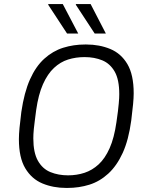

<svg xmlns="http://www.w3.org/2000/svg" viewBox="-20 -915 731 945"><path d="M306 10Q242 10 189 -12Q136 -34 104.5 -86.5Q73 -139 73 -230Q73 -253 76 -285Q79 -317 85 -364Q99 -460 127.5 -524Q156 -588 198 -626Q240 -664 291 -680Q342 -696 399 -696H405Q469 -696 522.5 -674Q576 -652 607 -599.5Q638 -547 638 -456Q638 -434 635 -402Q632 -370 626 -322Q613 -226 584 -162.5Q555 -99 513 -60.5Q471 -22 420 -6Q369 10 312 10ZM315 -52Q358 -52 396 -64.5Q434 -77 465.5 -106Q497 -135 519.5 -185.5Q542 -236 553 -313Q558 -345 560.5 -367.5Q563 -390 564.5 -405.5Q566 -421 566.5 -432Q567 -443 567 -452Q567 -523 544.5 -562.5Q522 -602 483.5 -618Q445 -634 396 -634Q353 -634 315 -622Q277 -610 245.5 -580.5Q214 -551 191.5 -500.5Q169 -450 158 -373Q154 -341 151 -318.5Q148 -296 146.5 -280.5Q145 -265 144.5 -254Q144 -243 144 -234Q144 -164 166.5 -124Q189 -84 228 -68Q267 -52 315 -52ZM446 -750 353 -892 354 -895H426L501 -750ZM310 -750 217 -892 218 -895H289L365 -750Z"/></svg>

Font: Chivo ExtraLight
Style: Italic
Weight: 250
Italic angle: -8.05°
Designer: Hector Gatti
Foundry: Omnibus-Type
Version: Version 2.002